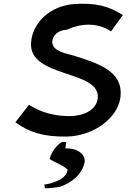

<svg xmlns="http://www.w3.org/2000/svg" viewBox="-20 -724 687 1022"><path d="M430 141C438 99 392 66 340 66H328L332 32H309C282 49 254 83 244 122C263 137 315 154 336 176L341 180L339 184C333 212 308 230 284 239C261 250 234 257 216 258L219 278C241 278 269 276 300 270C365 247 417 203 430 141ZM336 -566C410 -600 498 -606 571 -557L634 -644C558 -691 492 -711 369 -702C244 -690 164 -606 148 -519L145 -493C142 -405 221 -370 321 -336C403 -307 510 -282 500 -200C492 -131 412 -104 341 -106C236 -108 172 -143 134 -166L62 -73C134 -21 209 5 335 3C485 -1 601 -98 619 -195C621 -203 622 -211 622 -218C631 -349 496 -388 376 -427C330 -440 258 -451 258 -502V-503C262 -541 293 -563 336 -566Z"/></svg>

Font: Bluebird
Style: LiExtObl
Weight: 300
Designer: Jasper
Foundry: Cannot Into Space Fonts
Version: Version 0.98